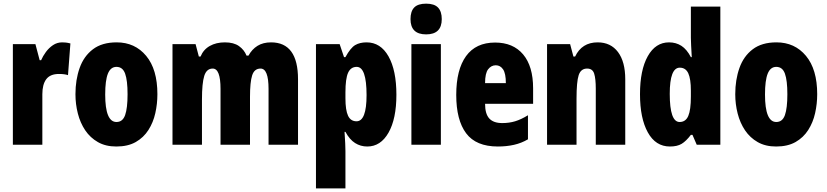

<svg xmlns="http://www.w3.org/2000/svg" viewBox="-20 -796 4548 1056"><path d="M321.8 -563Q331.5 -563 341.8 -562Q352.1 -561 367.2 -557.1L354 -382.8Q335 -389.2 304.2 -389.2Q256.3 -389.2 234.6 -360.6Q212.9 -332 212.9 -277.8V0H50.8V-553.2H174.8L198.2 -464.8H206.1Q215.8 -487.3 232.4 -510Q249 -532.7 271.7 -547.9Q294.4 -563 321.8 -563Z M845.7 -277.8Q845.7 -224.6 834.2 -173.6Q822.8 -122.6 796.4 -81.1Q770 -39.6 726.8 -14.9Q683.6 9.8 619.6 9.8Q561 9.8 518.6 -14.4Q476.1 -38.6 448.7 -79.3Q421.4 -120.1 408.2 -171.6Q395 -223.1 395 -277.8Q395 -357.4 418 -422.1Q440.9 -486.8 491 -524.9Q541 -563 621.6 -563Q722.2 -563 783.9 -488.8Q845.7 -414.6 845.7 -277.8ZM558.6 -275.9Q558.6 -125 620.6 -125Q654.8 -125 668.2 -163.1Q681.6 -201.2 681.6 -277.8Q681.6 -353.5 668.2 -390.9Q654.8 -428.2 620.6 -428.2Q588.4 -428.2 573.5 -391.1Q558.6 -354 558.6 -275.9Z M1470.7 -563Q1619.1 -563 1619.1 -359.9V0H1457V-307.1Q1457 -418.9 1413.1 -418.9Q1378.9 -418.9 1366.9 -381.6Q1355 -344.2 1355 -264.2V0H1192.9V-307.1Q1192.9 -418.9 1149.9 -418.9Q1116.2 -418.9 1103.5 -378.9Q1090.8 -338.9 1090.8 -248V0H928.7V-553.2H1055.7L1073.7 -484.9H1083Q1098.6 -523.4 1133.8 -543.2Q1168.9 -563 1216.8 -563Q1265.6 -563 1294.4 -542.5Q1323.2 -522 1335.9 -490.2H1346.7Q1365.7 -524.9 1396.2 -543.9Q1426.8 -563 1470.7 -563Z M1996.1 -563Q2073.2 -563 2116.7 -486.1Q2160.2 -409.2 2160.2 -274.9Q2160.2 -142.6 2116.9 -66.4Q2073.7 9.8 2000 9.8Q1962.9 9.8 1932.9 -9.3Q1902.8 -28.3 1879.9 -70.8H1875Q1877.4 -33.7 1878.7 -7.1Q1879.9 19.5 1879.9 35.2V240.2H1717.8V-553.2H1848.1L1872.1 -481.9H1879.9Q1907.7 -532.7 1933.3 -547.9Q1959 -563 1996.1 -563ZM1941.9 -428.2Q1909.2 -428.2 1894.5 -395.8Q1879.9 -363.3 1879.9 -288.1V-255.9Q1879.9 -189.9 1894.3 -159.4Q1908.7 -128.9 1940.9 -128.9Q1996.1 -128.9 1996.1 -272.9Q1996.1 -428.2 1941.9 -428.2Z M2323.7 -775.9Q2368.7 -775.9 2389.2 -754.4Q2409.7 -732.9 2409.7 -690.9Q2409.7 -606.9 2323.7 -606.9Q2237.8 -606.9 2237.8 -690.9Q2237.8 -733.9 2258.3 -754.9Q2278.8 -775.9 2323.7 -775.9ZM2404.8 -553.2V0H2242.7V-553.2Z M2703.1 -562Q2802.2 -562 2857.2 -496.8Q2912.1 -431.6 2912.1 -310.1V-225.1H2647.9Q2647.9 -169.4 2671.1 -144.3Q2694.3 -119.1 2742.2 -119.1Q2780.3 -119.1 2813 -128.9Q2845.7 -138.7 2883.8 -162.1V-29.8Q2848.1 -8.8 2807.1 0.5Q2766.1 9.8 2718.3 9.8Q2598.1 9.8 2543.7 -63Q2489.3 -135.7 2489.3 -273.9Q2489.3 -412.6 2543.2 -487.3Q2597.2 -562 2703.1 -562ZM2707 -437Q2681.6 -437 2664.8 -415Q2647.9 -393.1 2647.9 -338.9H2762.2Q2762.2 -391.6 2747.1 -414.3Q2731.9 -437 2707 -437Z M3267.1 -563Q3338.9 -563 3378.9 -509.8Q3418.9 -456.5 3418.9 -359.9V0H3256.8V-308.1Q3256.8 -362.8 3248 -390.9Q3239.3 -418.9 3209 -418.9Q3174.8 -418.9 3162.8 -382.8Q3150.9 -346.7 3150.9 -252.9V0H2988.8V-553.2H3115.7L3133.8 -484.9H3143.1Q3180.2 -563 3267.1 -563Z M3664.6 9.8Q3585.9 9.8 3543 -67.9Q3500 -145.5 3500 -277.8Q3500 -410.6 3542.7 -486.8Q3585.4 -563 3659.7 -563Q3698.2 -563 3727.8 -543.9Q3757.3 -524.9 3779.8 -481.9H3784.7Q3782.7 -519.5 3781.2 -545.9Q3779.8 -572.3 3779.8 -587.9V-759.8H3941.9V0H3812L3788.6 -54.2H3779.8Q3753.4 -19.5 3729 -4.9Q3704.6 9.8 3664.6 9.8ZM3717.8 -125Q3751 -125 3765.4 -158Q3779.8 -190.9 3779.8 -265.1V-296.9Q3779.8 -362.8 3765.4 -393.3Q3751 -423.8 3718.8 -423.8Q3663.6 -423.8 3663.6 -279.8Q3663.6 -125 3717.8 -125Z M4474.6 -277.8Q4474.6 -224.6 4463.1 -173.6Q4451.7 -122.6 4425.3 -81.1Q4398.9 -39.6 4355.7 -14.9Q4312.5 9.8 4248.5 9.8Q4189.9 9.8 4147.5 -14.4Q4105 -38.6 4077.6 -79.3Q4050.3 -120.1 4037.1 -171.6Q4023.9 -223.1 4023.9 -277.8Q4023.9 -357.4 4046.9 -422.1Q4069.8 -486.8 4119.9 -524.9Q4169.9 -563 4250.5 -563Q4351.1 -563 4412.8 -488.8Q4474.6 -414.6 4474.6 -277.8ZM4187.5 -275.9Q4187.5 -125 4249.5 -125Q4283.7 -125 4297.1 -163.1Q4310.5 -201.2 4310.5 -277.8Q4310.5 -353.5 4297.1 -390.9Q4283.7 -428.2 4249.5 -428.2Q4217.3 -428.2 4202.4 -391.1Q4187.5 -354 4187.5 -275.9Z"/></svg>

Font: Open Sans Condensed ExtraBold
Style: Regular
Weight: 800
Width: 3
Designer: Monotype Design Team
Foundry: Monotype Imaging Inc.
Version: Version 3.000; ttfautohint (v1.8.4)